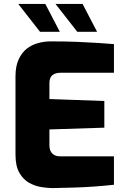

<svg xmlns="http://www.w3.org/2000/svg" viewBox="-20 -953 641 979"><path d="M248 6Q224 6 191.5 1Q159 -4 129 -20.5Q99 -37 79 -71.5Q59 -106 59 -165V-564Q59 -616 75.5 -651Q92 -686 117.5 -705.5Q143 -725 175 -733.5Q207 -742 237 -742Q317 -742 376 -739.5Q435 -737 480 -734Q525 -731 561 -728V-582H289Q262 -582 247 -569.5Q232 -557 232 -530V-448L512 -438V-302L232 -293V-215Q232 -193 239 -180.5Q246 -168 258 -162Q270 -156 284 -156H561V-11Q517 -6 463 -2Q409 2 353.5 3.5Q298 5 248 6ZM374 -791 263 -933H401L475 -791ZM184 -791 73 -933H211L285 -791Z"/></svg>

Font: Exo Thin ExtraBold
Style: Regular
Weight: 800
Version: Version 2.000